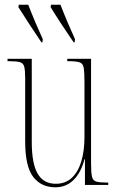

<svg xmlns="http://www.w3.org/2000/svg" viewBox="-20 -786 498 816"><path d="M215 10Q155 10 121 -34.5Q87 -79 87 -184V-453Q87 -487 83 -502.5Q79 -518 64 -522Q49 -526 16 -526H12V-536H115V-183Q115 -91 140 -48Q165 -5 217 -5Q259 -5 286 -31Q313 -57 326 -101.5Q339 -146 339 -203V-436Q339 -478 336 -497Q333 -516 318.5 -521Q304 -526 269 -526H266V-536H367V-91Q367 -52 371 -35Q375 -18 390 -14Q405 -10 438 -10H440V0H341V-109H339Q324 -52 292.5 -21Q261 10 215 10ZM156 -606Q128 -647 103.5 -685Q79 -723 58 -756L60 -766H100Q113 -732 129.5 -693Q146 -654 162 -619L160 -606ZM293 -606Q265 -647 240 -685Q215 -723 195 -756L197 -766H237Q250 -732 266.5 -693Q283 -654 299 -619L297 -606Z"/></svg>

Font: Noto Serif Display ExtraCondensed Thin
Style: Regular
Weight: 100
Width: 2
Designer: Monotype Design Team
Foundry: Monotype Imaging Inc.
Version: Version 2.009